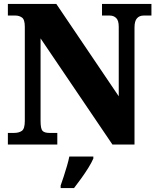

<svg xmlns="http://www.w3.org/2000/svg" viewBox="-20 -734 797 975"><path d="M20 0V-59H51Q76 -59 91 -69.5Q106 -80 106 -120V-598Q106 -635 91.5 -645Q77 -655 59 -655H20V-714H266L583 -245V-598Q583 -630 570 -642.5Q557 -655 538 -655H498V-714H749V-655H709Q688 -655 675.5 -641Q663 -627 663 -594V0H551L186 -539V-120Q186 -80 196 -69.5Q206 -59 231 -59H271V0ZM288 208Q295 189 303.5 162.5Q312 136 320 109Q328 82 332 61H454V71Q445 92 428.5 118.5Q412 145 392.5 172Q373 199 356 221H288Z"/></svg>

Font: Noto Serif Lao SemiCondensed Black
Style: Regular
Weight: 900
Width: 4
Designer: Monotype Design Team
Foundry: Monotype Imaging Inc.
Version: Version 2.003; ttfautohint (v1.8.4.7-5d5b)